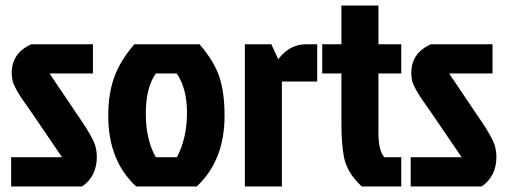

<svg xmlns="http://www.w3.org/2000/svg" viewBox="-20 -670 1826 690"><path d="M93 -511H314V-406H158L253 -265Q317 -174 324 -140Q328 -124 328 -107Q328 -36 275 0H20V-105H203L96 -262Q89 -273 74.5 -293Q60 -313 52 -325.5Q44 -338 41 -344Q38 -350 33 -359.5Q28 -369 26 -376Q22 -395 22 -407Q22 -480 93 -511Z M687 0H469Q369 -93 369 -254Q369 -335 391.5 -395Q414 -455 463 -511H697Q749 -451 768 -394.5Q787 -338 787 -254Q787 -93 687 0ZM540 -105H616Q652 -175 652 -264Q652 -353 615 -406H540Q504 -355 504 -261.5Q504 -168 540 -105Z M860 0V-511H955L980 -457Q1020 -511 1081 -511H1120V-377H993V0Z M1207 -223V-406H1138V-511H1207V-650H1340V-511H1422V-406H1340V-191Q1340 -130 1361 -105H1422V0H1280Q1227 -49 1216 -106Q1207 -154 1207 -223Z M1529 -511H1750V-406H1594L1689 -265Q1753 -174 1760 -140Q1764 -124 1764 -107Q1764 -36 1711 0H1456V-105H1639L1532 -262Q1525 -273 1510.5 -293Q1496 -313 1488 -325.5Q1480 -338 1477 -344Q1474 -350 1469 -359.5Q1464 -369 1462 -376Q1458 -395 1458 -407Q1458 -480 1529 -511Z"/></svg>

Font: Jockey One
Style: Regular
Weight: 400
Designer: TypeTogether
Foundry: TypeTogether
Version: Version 1.002